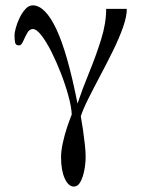

<svg xmlns="http://www.w3.org/2000/svg" viewBox="-20 -480 533 717"><path d="M269.5 -93.3Q287.6 -147.5 312.7 -208.7Q337.9 -270 357.2 -331.3Q376.5 -392.6 376.5 -446.8H453.6Q453.6 -418 439 -377Q424.3 -335.9 401.6 -289.8Q378.9 -243.7 354.5 -197.8Q330.1 -151.9 310.3 -112.3Q290.5 -72.8 281.7 -45.9Q285.6 -24.4 289.8 3.9Q293.9 32.2 296.9 59.3Q299.8 86.4 299.8 105.5Q299.8 130.9 294.7 156.7Q289.6 182.6 280 199.7Q270.5 216.8 256.3 216.8Q235.4 216.8 221.7 186.3Q208 155.8 208 107.4Q208 84 214.4 54.4Q220.7 24.9 230.2 -3.7Q239.7 -32.2 248 -52.7Q246.6 -81.1 235.6 -121.6Q224.6 -162.1 207.8 -205.6Q190.9 -249 171.9 -286.9Q152.8 -324.7 134.5 -348.1Q116.2 -371.6 103 -371.6Q89.8 -371.6 81.5 -356.4Q73.2 -341.3 66.4 -325.9Q59.6 -310.5 51.3 -310.5Q38.6 -310.5 36.4 -321Q34.2 -331.5 34.2 -349.1Q34.2 -357.9 39.1 -376Q43.9 -394 53.2 -413.3Q62.5 -432.6 75 -446.3Q87.4 -460 102.1 -460Q148.4 -460 190.2 -371.8Q231.9 -283.7 269.5 -93.3Z"/></svg>

Font: Charis
Style: Italic
Weight: 400
Italic angle: -11°
Designer: Walt Agee, Miriam Martin, Annie Olsen, Victor Gaultney, Lorna Priest, Alan Ward, Bob Hallissy, Martin Hosken, Sharon Cor
Foundry: SIL Global
Version: Version 7.000